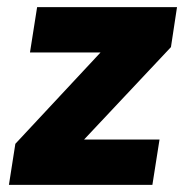

<svg xmlns="http://www.w3.org/2000/svg" viewBox="-20 -518 516 538"><path d="M5 0 23 -115 299 -411 291 -371H64L84 -498H476L459 -386L178 -87L186 -127H427L407 0Z"/></svg>

Font: Nunito Sans 10pt SemiCondensed Black
Style: Italic
Weight: 900
Width: 4
Italic angle: -9°
Designer: Vernon Adams
Foundry: Vernon Adams
Version: Version 3.101;gftools[0.9.27]